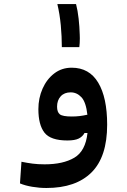

<svg xmlns="http://www.w3.org/2000/svg" viewBox="-20 -686 626 943"><path d="M208 237.3Q173.3 237.3 138.4 231.4Q103.5 225.6 78.1 214.8L85.4 108.4Q114.3 114.3 140.4 117.7Q166.5 121.1 199.2 121.1Q290 121.1 345 88.6Q399.9 56.2 409.7 -32.7H395Q385.7 -15.1 366.7 -5.6Q347.7 3.9 311 3.9Q228 3.9 198.2 -34.7Q168.5 -73.2 168.5 -149.9Q168.5 -204.1 189 -250.5Q209.5 -296.9 246.3 -325.2Q283.2 -353.5 332 -353.5Q418.5 -353.5 462.4 -280Q506.3 -206.5 506.3 -73.7Q506.3 84.5 429.4 160.9Q352.5 237.3 208 237.3ZM409.2 -122.6Q402.3 -184.6 379.9 -208.5Q357.4 -232.4 327.1 -232.4Q295.9 -232.4 278.1 -212.9Q260.3 -193.4 260.3 -162.1Q260.3 -135.3 273.9 -124.5Q287.6 -113.8 332.5 -113.8Q353.5 -113.8 371.3 -116Q389.2 -118.2 409.2 -122.6ZM283.7 -454.6Q283.7 -506.8 278.6 -561.8Q273.4 -616.7 261.7 -666H353.5Q361.8 -634.3 366.2 -594.2Q370.6 -554.2 371.6 -516.6Q372.1 -507.3 372.1 -498.5Q372.1 -473.1 369.6 -454.6Z"/></svg>

Font: CaskaydiaCove NF SemiBold
Style: Regular
Weight: 600
Designer: Aaron Bell
Foundry: Saja Typeworks
Version: Version 2111.001; VTT 6.35;Nerd Fonts 3.2.1